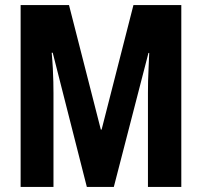

<svg xmlns="http://www.w3.org/2000/svg" viewBox="-20 -734 793 754"><path d="M321 0 187 -527H183Q186 -494 187.5 -465Q189 -436 189.5 -412Q190 -388 190 -368V0H61V-714H251L376 -225H379L504 -714H692V0H561V-369Q561 -391 561.5 -415.5Q562 -440 563.5 -467.5Q565 -495 566 -526H563L427 0Z"/></svg>

Font: Noto Sans Display ExtraCondensed
Style: Regular
Weight: 400
Width: 2
Version: Version 2.003